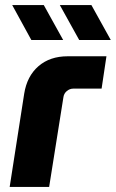

<svg xmlns="http://www.w3.org/2000/svg" viewBox="-20 -734 455 754"><path d="M103 -577 28 -714H152L228 -577ZM291 -577 215 -714H339L415 -577ZM18 0 75 -366Q86 -435 131 -474Q176 -513 246 -513H398L379 -386H268Q254 -386 242.5 -376.5Q231 -367 229 -352L173 0Z"/></svg>

Font: MuseoModerno
Style: Bold Italic
Weight: 700
Italic angle: -9°
Designer: Pablo Cosgaya, Héctor Gatti, Marcela Romero, and the Authors of The MuseoModerno Project.
Foundry: Omnibus-Type Team
Version: Version 1.003